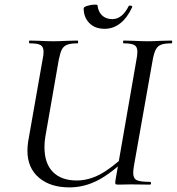

<svg xmlns="http://www.w3.org/2000/svg" viewBox="-20 -801 767 833"><path d="M99 -147Q99 -165 102 -186L165 -544Q169 -561 169 -576Q169 -598 156 -605.5Q143 -613 108 -613Q106 -613 106 -619Q106 -625 108 -625L150 -624Q188 -622 211 -622Q235 -622 273 -624L317 -625Q319 -625 319 -619Q319 -613 317 -613Q287 -613 271.5 -607Q256 -601 248.5 -586.5Q241 -572 235 -542L179 -221Q173 -190 173 -162Q173 -92 209.5 -55Q246 -18 313 -18Q363 -18 413 -44Q463 -70 531 -134L541 -124Q466 -51 406 -19.5Q346 12 281 12Q198 12 148.5 -30.5Q99 -73 99 -147ZM481 -19 572 -542Q576 -561 576 -577Q576 -598 563 -605.5Q550 -613 516 -613Q514 -613 514 -619Q514 -625 516 -625L559 -624Q597 -622 620 -622Q643 -622 681 -624L725 -625Q727 -625 727 -619Q727 -613 725 -613Q695 -613 680 -607.5Q665 -602 657 -588Q649 -574 643 -544L561 -81Q558 -63 558 -51Q558 -27 573 -19.5Q588 -12 631 -12Q635 -12 635 -6Q635 0 631 0L548 -1L493 0Q483 0 481 -3Q479 -6 481 -19ZM343 -765Q343 -771 360 -776Q377 -781 392 -781Q403 -781 403 -778Q406 -750 423 -734Q440 -718 467 -718Q510 -718 538 -774Q540 -777 544 -777Q548 -777 551.5 -775Q555 -773 554 -771Q533 -725 502.5 -700.5Q472 -676 434 -676Q392 -676 367.5 -701Q343 -726 343 -765Z"/></svg>

Font: Cormorant Infant Medium
Style: Italic
Weight: 500
Italic angle: -10°
Designer: Christian Thalmann (Catharsis Fonts)
Foundry: Catharsis Fonts
Version: Version 4.000